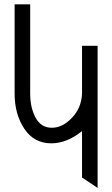

<svg xmlns="http://www.w3.org/2000/svg" viewBox="-20 -665 528 904"><path d="M439.5 219.7 366.2 170.9V-47.9Q295.4 9.8 221.2 9.8Q140.1 9.8 94.5 -58.8Q48.8 -127.4 48.8 -224.6V-644.5H122.1V-224.6Q122.1 -157.7 147.7 -110.6Q173.3 -63.5 224.1 -63.5Q274.4 -63.5 319.1 -110.6Q363.8 -157.7 366.2 -224.6V-449.2H439.5Z"/></svg>

Font: Catrinity
Style: Regular
Weight: 400
Designer: Alexander Lange
Foundry: High-Logic / Made with FontCreator
Version: Version 2.090;May 20, 2024;FontCreator 15.0.0.2974 64-bit